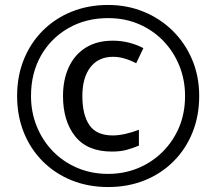

<svg xmlns="http://www.w3.org/2000/svg" viewBox="-20 -744 872 774"><path d="M416 10Q336 10 269 -17Q202 -44 152.5 -93.5Q103 -143 76 -210Q49 -277 49 -357Q49 -437 76 -504Q103 -571 152.5 -620.5Q202 -670 269 -697Q336 -724 416 -724Q492 -724 558.5 -697Q625 -670 675.5 -620.5Q726 -571 754.5 -504Q783 -437 783 -357Q783 -277 756 -210Q729 -143 679.5 -93.5Q630 -44 563 -17Q496 10 416 10ZM416 -43Q480 -43 536 -66Q592 -89 635 -131.5Q678 -174 702 -231Q726 -288 726 -357Q726 -422 703 -479Q680 -536 638.5 -579Q597 -622 540.5 -646.5Q484 -671 416 -671Q326 -671 255.5 -630.5Q185 -590 145 -519.5Q105 -449 105 -357Q105 -292 128 -235Q151 -178 192.5 -135Q234 -92 291 -67.5Q348 -43 416 -43ZM431 -133Q332 -133 283 -194.5Q234 -256 234 -357Q234 -422 257 -472.5Q280 -523 325 -551.5Q370 -580 435 -580Q500 -580 558 -550L529 -489Q479 -515 436 -515Q377 -515 344.5 -473Q312 -431 312 -357Q312 -281 340.5 -239.5Q369 -198 435 -198Q458 -198 486.5 -204.5Q515 -211 540 -221V-157Q516 -147 491 -140Q466 -133 431 -133Z"/></svg>

Font: Noto Sans Carian
Style: Regular
Weight: 400
Designer: Monotype Design Team
Foundry: Monotype Imaging Inc.
Version: Version 2.002; ttfautohint (v1.8.4.7-5d5b)